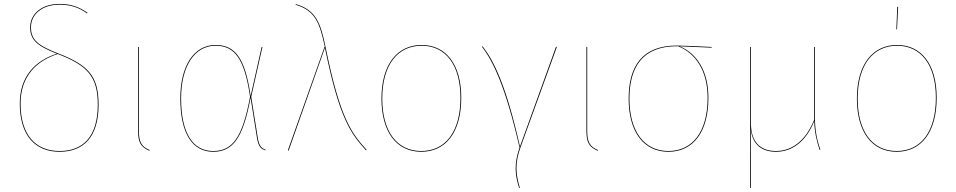

<svg xmlns="http://www.w3.org/2000/svg" viewBox="-20 -753 4802 964"><path d="M273.8 -484.3C169.9 -524.5 135.5 -553.4 135.5 -615.9C135.5 -681.1 191 -729.5 279.4 -729.5C334.4 -729.5 375.8 -715.6 416.9 -685.9L420.1 -688.3C376.9 -719.2 334.7 -733.3 279.1 -733.3C188.8 -733.3 131.4 -683.1 131.4 -616C131.4 -553.2 165.4 -522.6 265.7 -483.5C157.2 -448.5 79.3 -370.4 79.3 -233.2C79.3 -74.2 155.6 9.1 279.1 9.1C398.2 9.1 475 -63.8 475 -227.6C475 -372.1 421.6 -426.9 273.8 -484.3ZM279.1 5.2C158 5.2 83.3 -76.3 83.3 -233.2C83.3 -370.7 163.2 -447.5 270 -481.8C419.6 -424.2 470.9 -369.1 470.9 -227.6C470.9 -65.8 396.1 5.2 279.1 5.2Z M677.3 -517.2H673.3V-97.9C673.3 -39.3 684.8 -15.8 730.2 4.1L731.8 0.4C688.5 -17.3 677.3 -41.9 677.3 -97.9Z M1062.1 -527.2C951.7 -527.2 885.3 -419.1 885.3 -259.3C885.3 -81.8 946.6 9.1 1050.2 9.1C1149.7 9.1 1200.6 -60.4 1238.1 -262.1L1270.3 -60.1C1278.2 -12.3 1292.1 -5.8 1312.5 2.1L1313.3 -1.6C1293.6 -9.4 1281.2 -17.6 1274.3 -60.9L1241.3 -267.3L1297.7 -517.2H1293.6L1238.3 -271.1C1210.9 -462.6 1159.7 -527.2 1062.1 -527.2ZM1062.2 -523.4C1158.2 -523.4 1207.7 -458.5 1235.5 -267.1C1197.6 -62.7 1147.6 5.2 1050.2 5.2C949.1 5.2 889.3 -82.8 889.3 -259.3C889.3 -418.9 955.6 -523.4 1062.2 -523.4Z M1464.9 -732.4 1464.6 -728.9C1564.5 -699.3 1585.2 -635.8 1611.1 -517.2H1609.2L1425.3 1.8L1429.2 3.2L1611.4 -513.2C1683.8 -155.7 1742.2 -82 1817.2 1.4L1821.1 -0.3C1745.2 -83.7 1687.6 -158 1615.1 -514.6C1589.9 -637.8 1566.1 -703.6 1464.9 -732.4Z M2097 -527.2C1975.6 -527.2 1895.3 -431 1895.3 -258.1C1895.3 -91 1970.6 9.1 2095.1 9.1C2218.4 9.1 2295.9 -89 2295.9 -262C2295.9 -429.5 2219.5 -527.2 2097 -527.2ZM2097 -523.4C2217.4 -523.4 2291.8 -427.3 2291.8 -262C2291.8 -90.9 2216.2 5.2 2095.1 5.2C1972.9 5.2 1899.3 -92.9 1899.3 -258.1C1899.3 -429.2 1977.8 -523.3 2097 -523.3Z M2403.2 -520.4 2399.3 -518.8C2455.6 -446.2 2518.2 -318.4 2588.5 -11.9C2560.5 69.1 2565.1 123.1 2586.4 190.6L2590.1 190.4C2569.1 119.7 2564.7 66.6 2593.7 -14.2L2775.9 -517.1L2771.7 -518.6L2590.6 -17.3C2521.8 -323.5 2459 -448.6 2403.2 -520.4Z M2928.3 -517.2H2924.3V-97.9C2924.3 -39.3 2935.8 -15.8 2981.2 4.1L2982.8 0.4C2939.5 -17.3 2928.3 -41.9 2928.3 -97.9Z M3553.1 -517.2C3495.8 -520.3 3406.4 -524.3 3377.8 -524.3C3203 -524.3 3136.3 -418.1 3136.3 -258.1C3136.3 -91 3211.6 9.1 3336.1 9.1C3459.4 9.1 3536.8 -89 3536.8 -262C3536.8 -396.4 3478.2 -485.2 3392.4 -520.5L3553.1 -513.6ZM3532.8 -262C3532.8 -91.8 3457.2 5.2 3336.1 5.2C3213.9 5.2 3140.3 -93.8 3140.3 -258.1C3140.3 -417.6 3207.2 -520.9 3378.9 -520.8L3385.2 -520.7C3473.6 -484.8 3532.8 -396.9 3532.8 -262Z M4098.9 -0.6C4082.7 -47.9 4071.7 -97 4071.7 -161V-517.2H4067.7V-151.5V-151.4C4031.1 -60.5 3967.2 5.2 3876.3 5.2C3805.3 5.2 3750.3 -31.5 3750.3 -134.8V-517.2H3746.3V190.4L3750.3 190.2V57.7C3750.3 12.4 3750.2 -30 3749.9 -100.1C3759.6 -27.4 3804 9.1 3876.3 9.1C3967.9 9.1 4032.4 -55.9 4068.1 -144.7C4069.7 -89.8 4080.3 -44.5 4095.1 -0.4Z M4485 -718.8 4480.4 -605.7H4483.8L4489.4 -718.6ZM4484 -527.2C4362.6 -527.2 4282.3 -431 4282.3 -258.1C4282.3 -91 4357.6 9.1 4482.1 9.1C4605.4 9.1 4682.9 -89 4682.9 -262C4682.9 -429.5 4606.5 -527.2 4484 -527.2ZM4484 -523.3C4604.4 -523.3 4678.8 -427.3 4678.8 -262C4678.8 -90.9 4603.2 5.2 4482.1 5.2C4359.9 5.2 4286.3 -92.9 4286.3 -258.1C4286.3 -429.2 4364.8 -523.3 4484 -523.3Z"/></svg>

Font: Fira Sans Four
Style: Regular
Weight: 100
Designer: Carrois Corporate & Edenspiekermann AG
Foundry: Carrois Corporate GbR & Edenspiekermann AG
Version: Version 4.203;PS 004.203;hotconv 1.0.88;makeotf.lib2.5.64775